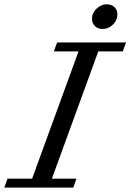

<svg xmlns="http://www.w3.org/2000/svg" viewBox="-71 -857 596 877"><path d="M397.5 -724.6Q376.5 -724.6 362.8 -737.8Q349.1 -751 349.1 -771Q349.1 -797.4 370.1 -817.4Q391.1 -837.4 417 -837.4Q438 -837.4 451.7 -824.5Q465.3 -811.5 465.3 -791.5Q465.3 -764.6 444.8 -744.6Q424.3 -724.6 397.5 -724.6ZM-51.3 0 -36.6 -41H75.7L287.6 -622.1H174.8L189.9 -663.1H504.9L489.7 -622.1H377.9L166 -41H278.3L263.7 0Z"/></svg>

Font: Elstob 6pt
Style: Italic
Weight: 400
Italic angle: -20°
Designer: Peter S. Baker
Version: Version 1.015